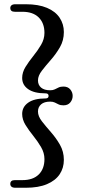

<svg xmlns="http://www.w3.org/2000/svg" viewBox="-20 -758 424 905"><path d="M209 -306Q209 -318 194.5 -318Q141 -318 112.8 -337.8Q84.5 -357.5 84.5 -390.5Q84.5 -417 100.2 -442.5Q116 -468 136.8 -493.8Q157.5 -519.5 173.5 -546.5Q189.5 -573.5 189.5 -603Q189.5 -649 162.5 -675.8Q135.5 -702.5 85.5 -702.5H50Q28.5 -702.5 28.5 -720.5Q28.5 -728 34.2 -733Q40 -738 53 -738H101.5Q161.5 -738 201.5 -721Q241.5 -704 261.2 -674.2Q281 -644.5 281 -607Q281 -567.5 262.5 -535.5Q244 -503.5 220 -476.2Q196 -449 177.5 -425Q159 -401 159 -379Q159 -357.5 173.8 -345Q188.5 -332.5 216.5 -332.5Q229.5 -332.5 238.2 -336.8Q247 -341 256 -345.5Q265 -350 279 -350Q300 -350 311.2 -336.5Q322.5 -323 322.5 -306Q322.5 -288.5 311.2 -275Q300 -261.5 279 -261.5Q265 -261.5 256 -266Q247 -270.5 238.2 -274.8Q229.5 -279 216.5 -279Q188.5 -279 173.8 -266.2Q159 -253.5 159 -232.5Q159 -210 177.5 -186.2Q196 -162.5 220 -135.2Q244 -108 262.5 -75.8Q281 -43.5 281 -4.5Q281 34 261.2 63.5Q241.5 93 201.5 110Q161.5 127 101.5 127H53Q40 127 34.2 122Q28.5 117 28.5 109Q28.5 91 50 91H85.5Q135.5 91 162.5 64.5Q189.5 38 189.5 -8Q189.5 -37.5 173.5 -64.8Q157.5 -92 136.8 -117.8Q116 -143.5 100.2 -169Q84.5 -194.5 84.5 -221Q84.5 -254 112.8 -274Q141 -294 194.5 -294Q209 -294 209 -306Z"/></svg>

Font: Fraunces 28pt
Style: Regular
Weight: 400
Version: Version 1.000;[b76b70a41]